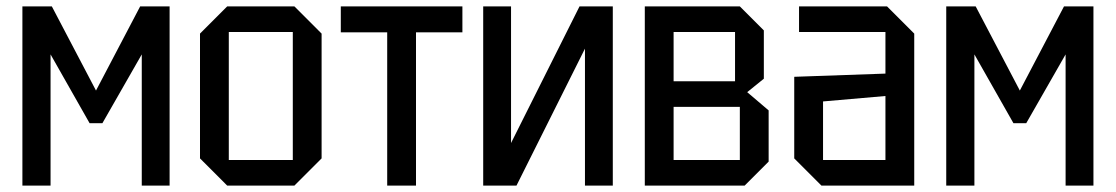

<svg xmlns="http://www.w3.org/2000/svg" viewBox="-20 -580 3487 600"><path d="M50 0V-560H142L280 -297L418 -560H510V0H423V-410L300 -195H260L138 -410V0Z M605 -85V-475L690 -560H900L985 -475V-85L900 0H690ZM695 -80H895V-480H695Z M1280 0V-479H1425V-560H1045V-479H1190V0Z M1895 0H1808V-428L1594 0H1490V-560H1577V-133L1791 -560H1895Z M1995 -560V0H2307L2382 -75V-235L2315 -292L2367 -334V-485L2292 -560ZM2085 -326V-480H2277V-326ZM2085 -80V-246H2292V-80Z M2462 -85V-340L2747 -350V-480H2477V-560H2752L2837 -475V0H2547ZM2552 -263V-80H2747V-280Z M2937 0V-560H3029L3167 -297L3305 -560H3397V0H3310V-410L3187 -195H3147L3025 -410V0Z"/></svg>

Font: Tektur SemiCondensed
Style: Regular
Weight: 400
Width: 4
Designer: Adam Jagosz
Foundry: Adam Jagosz
Version: Version 1.005;gftools[0.9.30]